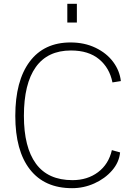

<svg xmlns="http://www.w3.org/2000/svg" viewBox="-20 -974 712 1004"><path d="M612 -550 568 -543Q553 -619 498 -664.5Q443 -710 351 -710Q229 -710 167 -623Q105 -536 105 -368Q105 -204 168 -118Q231 -32 359 -32Q437 -32 492.5 -73.5Q548 -115 565 -189L608 -177Q603 -125 566 -82.5Q529 -40 473.5 -15Q418 10 357 10Q213 10 136.5 -88Q60 -186 60 -368Q60 -551 135 -651.5Q210 -752 349 -752Q422 -752 480 -724Q538 -696 572 -650Q606 -604 612 -550ZM382 -856H332V-954H382Z"/></svg>

Font: Morrison Thin
Style: Regular
Weight: 100
Designer: Pablo Impallari, Rodrigo Fuenzalida (Modified by Dan O. Williams)
Version: Version 0.03;June 6, 2019;FontCreator 11.5.0.2425 64-bit; tt